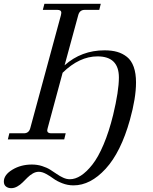

<svg xmlns="http://www.w3.org/2000/svg" viewBox="-51 -732 803 1008"><path d="M286.1 0H-9.8L-2 -32.2H74.2Q100.6 -32.2 107.9 -59.1L269 -652.8Q271 -660.6 271 -665Q271 -680.2 250 -680.2H173.8L182.1 -711.9H478L470.2 -680.2H394Q367.2 -680.2 359.9 -652.8L288.1 -389.2Q376.5 -467.8 498 -467.8Q535.6 -467.8 564 -459.7Q592.3 -451.7 615.5 -433.3Q638.7 -415 650.9 -381.1Q663.1 -347.2 663.1 -298.8Q663.1 -217.3 630.9 -102.1Q583.5 66.9 503.7 154.1Q423.8 241.2 335 241.2Q304.2 241.2 275.6 230Q247.1 218.8 229.5 205.6Q211.9 192.4 191.2 181.2Q170.4 169.9 152.8 169.9Q136.7 169.9 121.3 178.7Q106 187.5 93.3 200.2Q80.6 212.9 67.9 225.6Q55.2 238.3 39.6 247.1Q23.9 255.9 7.8 255.9Q-8.8 255.9 -19.8 247.1Q-30.8 238.3 -30.8 221.2Q-30.8 186 13.9 158.9Q58.6 131.8 116.2 131.8Q145 131.8 170.2 139.9Q195.3 147.9 213.1 159.2Q231 170.4 247.1 181.6Q263.2 192.9 280.8 200.9Q298.3 209 315.9 209Q344.2 209 373.8 189.9Q403.3 170.9 433.8 132.3Q464.4 93.8 492.9 26.4Q521.5 -41 543 -128.9Q573.2 -254.4 573.2 -325.2Q573.2 -436 460.9 -436Q365.7 -436 277.8 -350.1L199.2 -59.1Q196.8 -49.3 196.8 -47.9Q196.8 -32.2 217.8 -32.2H293.9Z"/></svg>

Font: Flanker Steampunk
Style: Italic
Weight: 400
Italic angle: -12°
Designer: Alexey Kryukov, Leonardo Di Lena
Foundry: Alexey Kryukov, Leonardo Di Lena
Version: 1.210